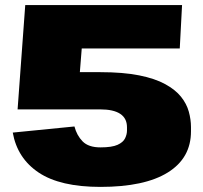

<svg xmlns="http://www.w3.org/2000/svg" viewBox="-20 -720 795 753"><path d="M374 13Q216 13 132 -43Q48 -99 30 -200L272 -224Q281 -189 304 -165.5Q327 -142 374 -142Q419 -142 441 -152Q463 -162 470.5 -177.5Q478 -193 478 -208V-221Q478 -256 451.5 -273.5Q425 -291 373 -291H49L230 -437H373Q463 -437 525.5 -424.5Q588 -412 628 -390Q668 -368 690 -340.5Q712 -313 720.5 -282Q729 -251 729 -222V-205Q729 -100 638 -43.5Q547 13 374 13ZM79 -700H694L685 -530H250L311 -661L285 -334L49 -291Z"/></svg>

Font: Pathway Extreme 8pt Thin 12pt Black
Style: Regular
Weight: 900
Version: Version 1.001;gftools[0.9.26]